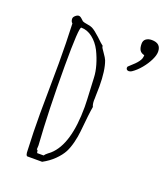

<svg xmlns="http://www.w3.org/2000/svg" viewBox="-127 -761 743 855"><g transform="rotate(20 245.0 -333.5)"><path d="M383.3 -517.6Q383.3 -512.7 386.7 -509.5Q390.1 -506.3 396 -506.3Q402.3 -506.3 409.7 -510.7Q430.7 -524.9 449 -547.1Q467.3 -569.3 478.5 -592.3Q489.7 -615.2 489.7 -631.8Q489.7 -671.9 445.8 -671.9Q429.7 -671.9 418.9 -664.1Q408.2 -656.2 408.2 -640.6Q408.2 -621.1 414.8 -610.6Q421.4 -600.1 437 -596.7Q437 -587.9 434.1 -579.6Q428.7 -565.9 412.1 -549.3Q400.4 -537.6 384.8 -523.9Q383.3 -521 383.3 -517.6ZM102.5 4.9H171.9Q202.6 -11.7 225.1 -33.9Q247.6 -56.2 259.3 -78.1Q269.5 -97.7 276.9 -126.7Q284.2 -155.8 286.6 -181.2Q294.9 -270 300.8 -301.8Q295.4 -312.5 295.4 -332Q295.4 -337.4 295.9 -341.8V-350.1Q295.9 -363.3 296.4 -373.5Q296.9 -383.8 296.9 -397Q296.9 -473.1 280.8 -516.1Q276.9 -525.9 263.7 -544.4Q249 -564.5 248.5 -569.8L249.5 -571.8Q238.3 -580.1 215.8 -602.1Q190.4 -625.5 175.8 -632.8Q169.9 -636.2 152.3 -639.2Q135.7 -641.6 128.9 -645Q127.4 -645.5 118.7 -654.3Q110.4 -662.1 103.5 -662.1Q96.2 -662.1 87.9 -654.8Q79.6 -647.5 79.6 -640.1Q79.6 -627 87.9 -620.1Q91.8 -530.3 91.8 -432.1L90.8 -314L89.8 -195.8Q89.8 -105 93.8 -22Q93.8 4.9 102.5 4.9ZM131.8 -58.1Q120.6 -219.7 120.6 -431.2Q120.6 -616.2 131.8 -616.2Q160.2 -616.2 185.3 -596.7Q210.4 -577.1 226.6 -545.9Q241.7 -515.6 250.7 -484.1Q259.8 -452.6 260.7 -425.8L265.6 -325.2Q265.6 -315.9 266.1 -308.1Q266.6 -299.8 266.6 -289.1Q266.6 -112.3 195.8 -48.8L188 -42.5Q186 -41 184.3 -39.8Q182.6 -38.6 181.2 -37.1Q174.3 -32.2 168.5 -23.9H137.7L134.8 -37.1L130.9 -39.1Z"/></g></svg>

Font: Amatica SC
Style: Regular
Weight: 400
Version: Version 2.000